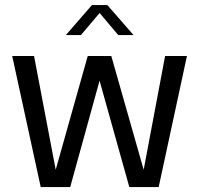

<svg xmlns="http://www.w3.org/2000/svg" viewBox="-20 -758 808 778"><path d="M504 0 355.5 -531H431L571.5 -37.5H556L649 -531H737.5L623 0ZM145 0 29.5 -531H118L212 -37.5H196.5L335.5 -531H411L264.5 0ZM247 -616 352.5 -737.5H415L521 -616H459L371 -720.5H396.5L308 -616Z"/></svg>

Font: Epilogue
Style: Regular
Weight: 400
Designer: Tyler Finck
Foundry: Etcetera Type Co
Version: Version 2.112